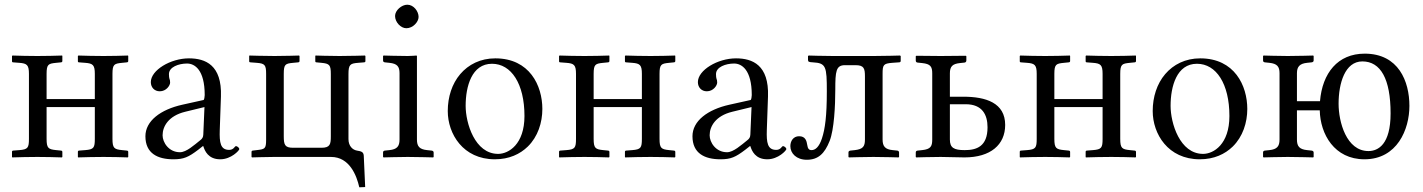

<svg xmlns="http://www.w3.org/2000/svg" viewBox="-20 -667 6047 816"><path d="M383 -77C383 -39 378.6 -31.8 342 -29L316 -27C313 -26.8 311 -25 311 -22V0L312 2C342 1 384 0 420 0C457 0 493 1 523 2L525 0V-21C525 -25 523 -26.6 519 -27L499 -29C465.5 -32.3 458 -37 458 -77V-353C458 -394 465.5 -396.7 499 -400L519 -402C523 -402.4 525 -404 525 -408V-429L524 -431C494 -430 457 -429 420 -429C384 -429 343 -430 313 -431L311 -429V-407C311 -403 313 -402.2 316 -402L342 -400C374.7 -397.5 383 -391 383 -353V-246H178V-353C178 -394 185.5 -396.7 219 -400L239 -402C243 -402.4 245 -404 245 -408V-429L244 -431C214 -430 176 -429 139 -429C103 -429 63 -430 33 -431L31 -429V-407C31 -403 33 -402.2 36 -402L62 -400C94.7 -397.5 103 -391 103 -353V-77C103 -39 98.6 -31.8 62 -29L36 -27C33 -26.8 31 -25 31 -22V0L32 2C62 1 103 0 139 0C176 0 213 1 243 2L245 0V-21C245 -25 243 -26.6 239 -27L219 -29C185.5 -32.3 178 -37 178 -77V-212H383Z M849 -212 844 -95C843.5 -83.1 839 -77 831 -71C806 -51 772 -20 745 -20C697 -20 671 -62 671 -92C671 -129.5 695.8 -174.6 767 -192ZM844 -46C850 -26 865 10 916 10C963 10 997 -28 997 -33C997 -40 987 -46 983 -46C977 -46 974 -30 954 -30C917 -30 912.1 -60 914 -115L919 -257C923.7 -390.8 853 -419 783 -419C705 -419 621 -369 621 -318C621 -295 637 -279 659 -279C687 -279 703 -304 703 -316C703 -323 702 -329 700 -333C699 -336 698 -342 698 -352C698 -382 739 -397 775 -397C807 -397 850 -371 850 -263C850 -256 848 -243 845 -242L755 -222C662.4 -201.4 598 -153 598 -88C598 -15 650 10 717 10C761 10 781 1 823 -31L842 -46Z M1386 -352V-88C1386 -54 1383 -39 1346 -39H1226C1191 -39 1186 -51 1186 -88V-353C1186 -394 1192.5 -396.8 1226 -400L1247 -402C1251 -402.4 1253 -404 1253 -408V-429L1251 -431C1251 -431 1187.6 -429 1147 -429C1105.3 -429 1040 -431 1040 -431L1039 -429V-407C1039 -403 1041 -402.3 1045 -402L1071 -400C1105.6 -397.3 1111 -391 1111 -353V-73C1111 -34 1105.3 -33 1071 -29L1054 -27C1051 -26.6 1049 -25 1049 -21V0L1051 2C1051 2 1114 0 1144 0H1387C1466 0 1496 80 1507 129L1532 128L1526 -5C1525 -22 1514.8 -24 1497 -27C1479 -30 1461 -46 1461 -76V-352C1461 -393 1468.4 -397.3 1502 -400L1527 -402C1531 -402.3 1533 -404 1533 -407V-429L1531 -431C1531 -431 1465.1 -429 1423 -429C1383.2 -429 1321 -431 1321 -431L1320 -429V-407C1320 -403 1322 -402.3 1325 -402L1346 -400C1380.5 -396.7 1386 -391 1386 -352Z M1752 -429 1750 -431C1750 -431 1728 -429 1713 -429C1678 -429 1610 -431 1610 -431L1608 -429V-410C1608 -405 1611 -402.5 1616 -402L1635 -400C1668.4 -396.5 1678 -384 1678 -356V-74C1678 -45 1667.4 -32.4 1635 -29L1616 -27C1611 -26.5 1608 -24 1608 -19V0L1610 2C1610 2 1678 0 1713 0C1752 0 1821 2 1821 2L1823 0V-19C1823 -24 1819 -26.5 1814 -27L1795 -29C1762.6 -32.4 1752 -45 1752 -74ZM1659 -599C1659 -573 1683 -547 1707 -547C1735 -547 1759 -573.9 1759 -595C1759 -619 1738 -647 1711 -647C1687 -647 1659 -623 1659 -599Z M1883 -195C1883 -98 1948 10 2083 10C2144 10 2190 -12 2223 -44C2266 -86 2285 -146 2285 -204C2285 -303 2231 -419 2085 -419C2022 -419 1971 -393 1936 -352C1901 -311 1883 -255 1883 -195ZM2071 -396C2153 -396 2209 -311 2209 -174C2209 -54 2142 -13 2097 -13C1998 -13 1959 -144 1959 -217C1959 -300 1985 -396 2071 -396Z M2708 -77C2708 -39 2703.6 -31.8 2667 -29L2641 -27C2638 -26.8 2636 -25 2636 -22V0L2637 2C2667 1 2709 0 2745 0C2782 0 2818 1 2848 2L2850 0V-21C2850 -25 2848 -26.6 2844 -27L2824 -29C2790.5 -32.3 2783 -37 2783 -77V-353C2783 -394 2790.5 -396.7 2824 -400L2844 -402C2848 -402.4 2850 -404 2850 -408V-429L2849 -431C2819 -430 2782 -429 2745 -429C2709 -429 2668 -430 2638 -431L2636 -429V-407C2636 -403 2638 -402.2 2641 -402L2667 -400C2699.7 -397.5 2708 -391 2708 -353V-246H2503V-353C2503 -394 2510.5 -396.7 2544 -400L2564 -402C2568 -402.4 2570 -404 2570 -408V-429L2569 -431C2539 -430 2501 -429 2464 -429C2428 -429 2388 -430 2358 -431L2356 -429V-407C2356 -403 2358 -402.2 2361 -402L2387 -400C2419.7 -397.5 2428 -391 2428 -353V-77C2428 -39 2423.6 -31.8 2387 -29L2361 -27C2358 -26.8 2356 -25 2356 -22V0L2357 2C2387 1 2428 0 2464 0C2501 0 2538 1 2568 2L2570 0V-21C2570 -25 2568 -26.6 2564 -27L2544 -29C2510.5 -32.3 2503 -37 2503 -77V-212H2708Z M3174 -212 3169 -95C3168.5 -83.1 3164 -77 3156 -71C3131 -51 3097 -20 3070 -20C3022 -20 2996 -62 2996 -92C2996 -129.5 3020.8 -174.6 3092 -192ZM3169 -46C3175 -26 3190 10 3241 10C3288 10 3322 -28 3322 -33C3322 -40 3312 -46 3308 -46C3302 -46 3299 -30 3279 -30C3242 -30 3237.1 -60 3239 -115L3244 -257C3248.7 -390.8 3178 -419 3108 -419C3030 -419 2946 -369 2946 -318C2946 -295 2962 -279 2984 -279C3012 -279 3028 -304 3028 -316C3028 -323 3027 -329 3025 -333C3024 -336 3023 -342 3023 -352C3023 -382 3064 -397 3100 -397C3132 -397 3175 -371 3175 -263C3175 -256 3173 -243 3170 -242L3080 -222C2987.4 -201.4 2923 -153 2923 -88C2923 -15 2975 10 3042 10C3086 10 3106 1 3148 -31L3167 -46Z M3339 -46C3339 -15 3365 12 3409 12C3457 12 3484.6 -13.9 3506 -68C3525 -116 3530 -218 3530 -286C3530 -364 3533 -390 3571 -390H3616C3652 -390 3656 -376 3656 -342V-74C3656 -45 3648 -33 3613 -29L3594 -27C3589 -26 3586 -24 3586 -19V0L3588 2C3588 2 3656 0 3692 0C3731 0 3799 2 3799 2L3801 0V-19C3801 -24 3797 -27 3793 -27L3774 -29C3742 -32 3731 -45 3731 -74V-353C3731 -391 3734 -397 3772 -400L3800 -402C3806 -402 3808 -404 3808 -409V-429L3805 -431C3805 -431 3737 -429 3694 -429H3520C3480 -429 3417 -431 3417 -431L3414 -429V-413C3414 -404 3418 -403 3435 -402C3491 -399 3494 -384 3494 -279C3494 -174 3486.7 -119.1 3473 -78C3461 -42 3445 -29 3429 -29C3417 -29 3413 -37 3411 -50C3408.1 -68.9 3403 -88 3376 -88C3352 -88 3339 -68 3339 -46Z M4177 -126C4177 -44 4130 -29 4080 -29C4034 -29 4017 -39 4017 -74V-224H4084C4155 -224 4177 -179 4177 -126ZM3942 -74C3942 -45 3935.4 -32.8 3899 -29L3880 -27C3875 -26.5 3872 -24 3872 -19V0L3874 2C3874 2 3937.4 0 3978 0C4017.4 0 4039.6 2 4079 2C4190 2 4252 -52 4252 -136C4252 -230 4170 -256 4074 -256H4017V-355C4017 -384 4027.3 -395.6 4060 -399L4079 -401C4083 -401.4 4087 -404 4087 -410V-428L4085 -430C4085 -430 4017 -429 3978 -429C3942 -429 3874 -430 3874 -430L3872 -428V-410C3872 -404 3875 -401.5 3880 -401L3899 -399C3934.6 -395.3 3942 -384 3942 -355Z M4666 -77C4666 -39 4661.6 -31.8 4625 -29L4599 -27C4596 -26.8 4594 -25 4594 -22V0L4595 2C4625 1 4667 0 4703 0C4740 0 4776 1 4806 2L4808 0V-21C4808 -25 4806 -26.6 4802 -27L4782 -29C4748.5 -32.3 4741 -37 4741 -77V-353C4741 -394 4748.5 -396.7 4782 -400L4802 -402C4806 -402.4 4808 -404 4808 -408V-429L4807 -431C4777 -430 4740 -429 4703 -429C4667 -429 4626 -430 4596 -431L4594 -429V-407C4594 -403 4596 -402.2 4599 -402L4625 -400C4657.7 -397.5 4666 -391 4666 -353V-246H4461V-353C4461 -394 4468.5 -396.7 4502 -400L4522 -402C4526 -402.4 4528 -404 4528 -408V-429L4527 -431C4497 -430 4459 -429 4422 -429C4386 -429 4346 -430 4316 -431L4314 -429V-407C4314 -403 4316 -402.2 4319 -402L4345 -400C4377.7 -397.5 4386 -391 4386 -353V-77C4386 -39 4381.6 -31.8 4345 -29L4319 -27C4316 -26.8 4314 -25 4314 -22V0L4315 2C4345 1 4386 0 4422 0C4459 0 4496 1 4526 2L4528 0V-21C4528 -25 4526 -26.6 4522 -27L4502 -29C4468.5 -32.3 4461 -37 4461 -77V-212H4666Z M4879 -195C4879 -98 4944 10 5079 10C5140 10 5186 -12 5219 -44C5262 -86 5281 -146 5281 -204C5281 -303 5227 -419 5081 -419C5018 -419 4967 -393 4932 -352C4897 -311 4879 -255 4879 -195ZM5067 -396C5149 -396 5205 -311 5205 -174C5205 -54 5138 -13 5093 -13C4994 -13 4955 -144 4955 -217C4955 -300 4981 -396 5067 -396Z M5770 -406C5848 -406 5890 -331 5890 -185C5890 -53 5837 -25 5796 -25C5702 -25 5669 -149 5669 -226C5669 -313 5696 -406 5770 -406ZM5590 -237H5492V-356C5492 -384 5504.2 -396.8 5535 -400L5554 -402C5559 -402.5 5563 -405 5563 -410V-429L5561 -431C5561 -431 5492 -429 5453 -429C5418 -429 5350 -431 5350 -431L5348 -429V-410C5348 -405 5351 -402.5 5356 -402L5375 -400C5407.8 -396.5 5418 -384 5418 -356V-74C5418 -45 5407.4 -32.4 5375 -29L5356 -27C5351 -26.5 5348 -24 5348 -19V0L5350 2C5350 2 5418 0 5453 0C5492 0 5561 2 5561 2L5563 0V-19C5563 -24 5559 -26.5 5554 -27L5535 -29C5502.6 -32.4 5492 -45 5492 -74V-198H5589C5591 -97 5651 10 5779 10C5918 10 5970 -117 5970 -217C5970 -321 5924 -439 5780 -439C5665 -439 5600 -356 5590 -237Z"/></svg>

Font: Libertinus Serif Display
Style: Regular
Weight: 400
Designer: Philipp H. Poll
Foundry: Khaled Hosny
Version: Version 6.1